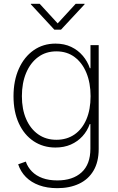

<svg xmlns="http://www.w3.org/2000/svg" viewBox="-20 -772 619 1006"><path d="M280.3 213.9Q226.6 213.9 185.1 198.7Q143.6 183.6 115.7 155.5Q87.9 127.4 75.2 88.9L115.2 74.7Q125.5 104.5 147.5 126.7Q169.4 148.9 202.6 161.1Q235.8 173.3 280.3 173.3Q361.3 173.3 407.5 131.1Q453.6 88.9 453.6 7.3V-122.1H450.2Q437.5 -85.9 412.1 -58.1Q386.7 -30.3 351.1 -14.6Q315.4 1 270.5 1Q206.1 1 156.2 -32.2Q106.4 -65.4 78.6 -126Q50.8 -186.5 50.8 -267.6Q50.8 -349.1 78.6 -411.4Q106.4 -473.6 156 -508.5Q205.6 -543.5 271 -543.5Q316.9 -543.5 352.8 -526.4Q388.7 -509.3 413.6 -480Q438.5 -450.7 450.7 -414.6H454.1V-535.6H497.1V8.3Q497.1 76.2 470 122.1Q442.9 168 394 190.9Q345.2 213.9 280.3 213.9ZM275.4 -39.6Q330.1 -39.6 370.4 -67.4Q410.6 -95.2 432.6 -146.5Q454.6 -197.8 454.6 -268.1Q454.6 -336.9 432.9 -389.9Q411.1 -442.9 371.1 -472.9Q331.1 -502.9 275.4 -502.9Q220.2 -502.9 179.7 -472.9Q139.2 -442.9 116.9 -389.9Q94.7 -336.9 94.7 -268.1Q94.7 -199.2 117.2 -147.9Q139.6 -96.7 180.2 -68.1Q220.7 -39.6 275.4 -39.6ZM188 -752 282.2 -649.4 376.5 -752H423.3V-749.5L299.8 -616.7H264.6L141.6 -749.5V-752Z"/></svg>

Font: Inter 20pt ExtraLight
Style: Regular
Weight: 250
Version: Version 4.001;git-66647c0bb